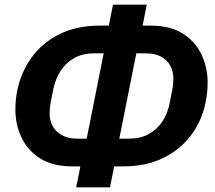

<svg xmlns="http://www.w3.org/2000/svg" viewBox="-20 -760 923 824"><path d="M307 44 325 -46H290Q205 -46 151 -81Q97 -116 71.5 -171.5Q46 -227 46 -289Q46 -310 48 -331Q50 -352 54 -371Q70 -450 115.5 -513Q161 -576 234.5 -613Q308 -650 407 -650H447L465 -740H610L592 -650H627Q712 -650 766 -615Q820 -580 845.5 -524.5Q871 -469 871 -407Q871 -385 869 -363Q867 -341 862 -320Q847 -243 801 -181Q755 -119 681.5 -82.5Q608 -46 510 -46H470L452 44ZM312 -165H352L425 -531H384Q334 -531 298 -510.5Q262 -490 240 -455.5Q218 -421 209 -379L198 -323Q195 -308 194 -295Q193 -282 193 -271Q193 -244 205.5 -220Q218 -196 244.5 -180.5Q271 -165 312 -165ZM492 -165H533Q584 -165 620 -185.5Q656 -206 678 -240.5Q700 -275 708 -317L719 -373Q722 -388 723 -401.5Q724 -415 724 -425Q724 -452 711.5 -476.5Q699 -501 673 -516Q647 -531 605 -531H565Z"/></svg>

Font: IBM Plex Sans
Style: Italic
Weight: 400
Italic angle: -11.31°
Designer: Mike Abbink, Paul van der Laan, Pieter van Rosmalen
Foundry: Bold Monday
Version: Version 3.201